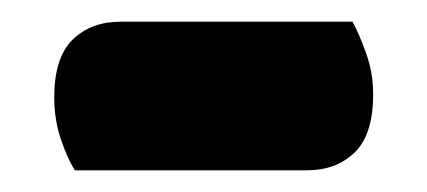

<svg xmlns="http://www.w3.org/2000/svg" viewBox="-20 -343 394 177"><path d="M49 -186Q42 -197 36 -215Q30 -233 30 -253Q30 -290 47 -306.5Q64 -323 91 -323H305Q311 -312 317.5 -294Q324 -276 324 -256Q324 -219 307 -202.5Q290 -186 263 -186Z"/></svg>

Font: Baloo Cyrillic
Style: Regular
Weight: 400
Designer: Ek Type, Denis Ignatov
Foundry: Ek Type
Version: Version 1.50 July 26, 2019